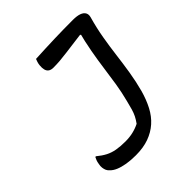

<svg xmlns="http://www.w3.org/2000/svg" viewBox="-198 -842 996 996"><g transform="rotate(-45 300.0 -344.0)"><path d="M241 -69Q271 -69 297 -75Q323 -81 347 -93Q360 -111 368 -127Q376 -143 382 -163.5Q388 -184 395 -213Q408 -263 416 -313Q424 -363 431 -415.5Q438 -468 448.5 -526Q459 -584 476 -649L486 -610L452 -638L498 -631Q452 -625 416 -620.5Q380 -616 351 -612Q322 -608 297 -606Q272 -604 248 -604Q231 -604 221 -611Q211 -618 207.5 -631.5Q204 -645 206 -663Q207 -674 210 -683.5Q213 -693 216 -700Q255 -702 290.5 -703.5Q326 -705 359 -706Q392 -707 425.5 -707.5Q459 -708 494 -708Q524 -708 542 -701.5Q560 -695 567 -682.5Q574 -670 569 -652Q552 -592 542 -534Q532 -476 525 -419.5Q518 -363 509 -307Q500 -251 485 -195Q471 -145 450 -105Q429 -65 398 -37.5Q367 -10 325.5 5Q284 20 229 20Q192 20 162.5 15Q133 10 111.5 1Q90 -8 77 -22Q69 -29 65 -38Q61 -47 59.5 -59Q58 -71 61 -84Q63 -98 66.5 -106.5Q70 -115 74 -123H79Q103 -103 126 -91Q149 -79 177 -74Q205 -69 241 -69Z"/></g></svg>

Font: Rec Mono Duotone
Style: Italic
Weight: 400
Italic angle: -10°
Monospace: yes
Version: Version 1.085; ttfautohint (v1.8.4.7-5d5b)